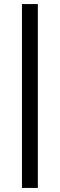

<svg xmlns="http://www.w3.org/2000/svg" viewBox="-20 -763 294 944"><path d="M88 161V-743H166V161Z"/></svg>

Font: Saira Semi Condensed
Style: Regular
Weight: 400
Width: 4
Designer: Hector Gatti with collaboration of the Omnibus-Type team
Foundry: Omnibus-Type
Version: Version 1.001; ttfautohint (v1.8)